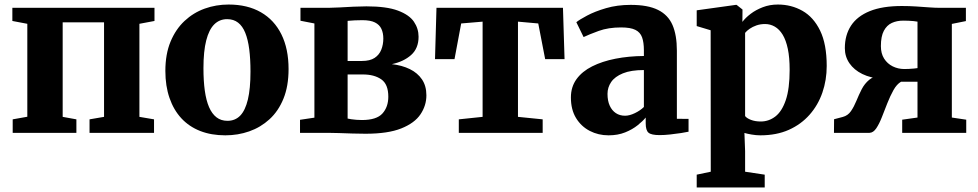

<svg xmlns="http://www.w3.org/2000/svg" viewBox="-20 -586 4316 847"><path d="M36 0V-59.5L100.5 -71V-481L34.5 -493.5V-551.5H661.5V-493.5L595 -481V-70.5L659.5 -59.5V0H375V-59.5L439 -70.5V-487.5H256.5V-70.5L317 -59.5V0Z M709.5 -273Q709.5 -347 732.2 -402Q755 -457 794 -493.5Q833 -530 883 -548Q933 -566 988.5 -566Q1071.5 -566 1130.8 -532Q1190 -498 1221.5 -434.2Q1253 -370.5 1253 -281.5Q1253 -206 1230.5 -150.8Q1208 -95.5 1168.8 -59.8Q1129.5 -24 1079.5 -6.5Q1029.5 11 974 11Q912 11 863 -8.2Q814 -27.5 780 -64.2Q746 -101 727.8 -153.8Q709.5 -206.5 709.5 -273ZM983.5 -53Q1017.5 -53 1039.8 -76Q1062 -99 1073.5 -147Q1085 -195 1085 -270Q1085 -325.5 1079.5 -368.5Q1074 -411.5 1062 -441.2Q1050 -471 1030.2 -486.2Q1010.5 -501.5 982 -501.5Q948.5 -501.5 925.2 -478.5Q902 -455.5 889.8 -407.8Q877.5 -360 877.5 -285Q877.5 -229 883.5 -186Q889.5 -143 902.2 -113.5Q915 -84 935 -68.5Q955 -53 983.5 -53Z M1592.5 4Q1565.5 4 1535 3Q1504.5 2 1475.8 1Q1447 0 1426 0H1303.5V-57.5L1367 -67V-482.5L1305.5 -494.5V-551.5H1430Q1448.5 -551.5 1478 -553.2Q1507.5 -555 1539.5 -556.5Q1571.5 -558 1596.5 -558Q1685.5 -558 1735.5 -539.2Q1785.5 -520.5 1806 -490.2Q1826.5 -460 1826.5 -424Q1826.5 -372.5 1793.5 -343.2Q1760.5 -314 1708.5 -303Q1753.5 -298 1787.8 -281.2Q1822 -264.5 1841.5 -235.8Q1861 -207 1861 -165.5Q1861 -120.5 1835 -81.8Q1809 -43 1750.2 -19.5Q1691.5 4 1592.5 4ZM1576.5 -56.5Q1641 -56.5 1667 -85.2Q1693 -114 1693 -159.5Q1693 -214.5 1662 -236Q1631 -257.5 1581.5 -257.5H1513.5V-63Q1519.5 -61.5 1529.5 -60Q1539.5 -58.5 1551.8 -57.5Q1564 -56.5 1576.5 -56.5ZM1513.5 -317H1576.5Q1612 -317 1632.5 -330.5Q1653 -344 1662 -366.8Q1671 -389.5 1671 -416Q1671 -440.5 1662.5 -458.8Q1654 -477 1634 -487Q1614 -497 1578.5 -497Q1561 -497 1544.8 -496.2Q1528.5 -495.5 1513.5 -494Z M2004 0V-59.5L2109 -70.5V-490.5L2014.5 -482.5L1985 -325H1899L1905.5 -551.5H2463.5L2470.5 -325H2385L2354.5 -482.5L2265 -490.5V-70.5L2374 -59.5V0Z M2664.5 11Q2619.5 11 2581.8 -8.5Q2544 -28 2521.2 -65.2Q2498.5 -102.5 2498.5 -156Q2498.5 -202.5 2523.2 -236.8Q2548 -271 2592.2 -293.2Q2636.5 -315.5 2695 -327Q2753.5 -338.5 2820.5 -339V-364Q2820.5 -399 2812.5 -421.2Q2804.5 -443.5 2783 -454.2Q2761.5 -465 2720 -465Q2663.5 -465 2621 -449.5Q2578.5 -434 2554.5 -422.5L2522.5 -488Q2535.5 -499 2569.8 -517.2Q2604 -535.5 2653.5 -550Q2703 -564.5 2762 -564.5Q2838.5 -564.5 2883 -542.2Q2927.5 -520 2946.8 -475.5Q2966 -431 2966 -362.5V-62L3017.5 -61.5V-5Q3006.5 -2.5 2984.2 1Q2962 4.5 2936.5 7.2Q2911 10 2890 10Q2853.5 10 2841 -0.5Q2828.5 -11 2828.5 -42V-67.5Q2816 -52 2793 -33.5Q2770 -15 2737.8 -2Q2705.5 11 2664.5 11ZM2737.5 -75.5Q2757 -75.5 2780.5 -86.8Q2804 -98 2820.5 -114V-277Q2763.5 -277 2728 -262.5Q2692.5 -248 2676.2 -224.2Q2660 -200.5 2660 -172Q2660 -141 2669.8 -119.8Q2679.5 -98.5 2696.8 -87Q2714 -75.5 2737.5 -75.5Z M3053.5 241V184.5L3115.5 171.5L3115 -452.5L3053.5 -471V-540.5L3226 -564.5H3229.5L3255.5 -544L3255 -489.5Q3268.5 -507.5 3291.5 -525Q3314.5 -542.5 3345 -554.2Q3375.5 -566 3411.5 -566Q3471 -566 3520 -538.2Q3569 -510.5 3598 -450.8Q3627 -391 3627 -295Q3627 -233 3608 -177.8Q3589 -122.5 3551.5 -80Q3514 -37.5 3459.8 -13.2Q3405.5 11 3334 11Q3315.5 11 3295.5 7.5Q3275.5 4 3264 0.5L3267 80.5V171.5L3353.5 184.5V241ZM3336 -50Q3371.5 -50 3400.5 -72.2Q3429.5 -94.5 3446.5 -144.5Q3463.5 -194.5 3463.5 -278Q3463.5 -332 3455.5 -370.2Q3447.5 -408.5 3432.8 -432.8Q3418 -457 3398 -468.5Q3378 -480 3355 -480Q3334.5 -480 3317.2 -474Q3300 -468 3287 -459Q3274 -450 3267 -441V-74Q3274 -64.5 3292.8 -57.2Q3311.5 -50 3336 -50Z M3659 0 3659.5 -60 3697.5 -70Q3720.5 -76 3734 -95.8Q3747.5 -115.5 3758 -141.2Q3768.5 -167 3781.2 -192Q3794 -217 3814.8 -234.2Q3835.5 -251.5 3870.5 -253.5L3871.5 -238Q3821 -241.5 3784.2 -259.5Q3747.5 -277.5 3727.2 -307Q3707 -336.5 3707 -373.5Q3707 -431 3734.2 -472.8Q3761.5 -514.5 3817.2 -537Q3873 -559.5 3958.5 -559.5Q3991 -559.5 4021.2 -557.5Q4051.5 -555.5 4078.5 -553.5Q4105.5 -551.5 4125.5 -551.5H4241V-493L4179 -480.5V-67.5L4242.5 -58V0H3960V-58L4027.5 -67.5V-225.5H3955Q3936 -214.5 3921.5 -188.5Q3907 -162.5 3894.5 -130.8Q3882 -99 3870.5 -69.5Q3859 -40 3845.8 -20.2Q3832.5 -0.5 3816 0ZM3969 -281.5Q3978.5 -281.5 3989.5 -282Q4000.5 -282.5 4010.8 -283.5Q4021 -284.5 4027.5 -285.5V-490.5Q4020 -492 4009.8 -493Q3999.5 -494 3987.8 -494.5Q3976 -495 3964.5 -495Q3936.5 -495 3914.2 -484.8Q3892 -474.5 3879 -450Q3866 -425.5 3866 -382.5Q3866 -350 3880.2 -327.5Q3894.5 -305 3918.2 -293.2Q3942 -281.5 3969 -281.5Z"/></svg>

Font: Merriweather 28pt ExtraBold
Style: Regular
Weight: 800
Version: Version 2.100